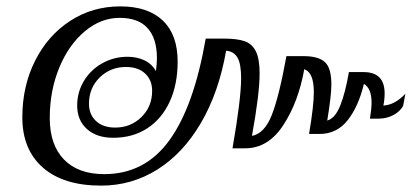

<svg xmlns="http://www.w3.org/2000/svg" viewBox="-20 -593 1297 602"><path d="M50 -225Q50 -323 90 -402.5Q130 -482 200 -527.5Q270 -573 357 -573Q444 -573 490.5 -528.5Q537 -484 537 -400Q537 -328 512 -274Q487 -220 441.5 -190.5Q396 -161 335 -161Q283 -161 252.5 -188.5Q222 -216 222 -262Q222 -304 243 -339Q264 -374 300.5 -394.5Q337 -415 380 -415Q409 -415 432.5 -404Q456 -393 469 -370Q472 -393 472 -411Q472 -472 443 -504.5Q414 -537 355 -537Q296 -537 245.5 -494.5Q195 -452 165.5 -380Q136 -308 136 -223Q136 -139 180.5 -93Q225 -47 307 -47Q434 -47 511 -153Q588 -259 625 -472H681Q723 -472 746.5 -464Q770 -456 782 -432.5Q794 -409 794 -363Q794 -299 770 -167Q809 -174 832 -232Q855 -290 878 -417H932Q978 -417 998.5 -398.5Q1019 -380 1019 -328Q1019 -293 1006 -215Q1031 -222 1047 -262.5Q1063 -303 1074 -367H1120Q1186 -367 1186 -300Q1186 -281 1182 -262Q1218 -264 1251 -299L1244 -261Q1234 -243 1213 -232Q1192 -221 1167 -221H1140Q1145 -253 1145 -271Q1145 -316 1121 -330Q1104 -259 1070 -216Q1036 -173 982 -173H949Q964 -261 964 -304Q964 -366 934 -376Q916 -274 868.5 -201Q821 -128 749 -128H709Q736 -283 736 -348Q736 -393 724.5 -412.5Q713 -432 689 -434Q666 -303 610 -207.5Q554 -112 473.5 -61.5Q393 -11 297 -11Q179 -11 114.5 -67.5Q50 -124 50 -225ZM457 -308Q457 -342 435 -362.5Q413 -383 375 -383Q326 -383 292.5 -350Q259 -317 259 -268Q259 -234 281 -213.5Q303 -193 341 -193Q390 -193 423.5 -226Q457 -259 457 -308Z"/></svg>

Font: Fahkwang
Style: Italic
Weight: 400
Italic angle: -10°
Version: Version 1.000; ttfautohint (v1.6)